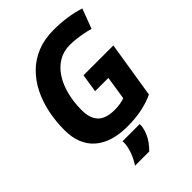

<svg xmlns="http://www.w3.org/2000/svg" viewBox="-261 -825 1146 1146"><g transform="rotate(-45 312.0 -251.5)"><path d="M316 10Q250 10 198 -6Q146 -22 109.5 -53.5Q73 -85 54 -132Q35 -179 35 -241Q35 -315 49.5 -384.5Q64 -454 93.5 -513Q123 -572 168 -616.5Q213 -661 274 -685.5Q335 -710 411 -710Q469 -710 522 -702.5Q575 -695 624 -679L577 -554Q552 -561 527 -566Q502 -571 474.5 -574.5Q447 -578 416 -578Q363 -578 321 -552.5Q279 -527 250.5 -482.5Q222 -438 207 -379Q192 -320 192 -252Q192 -215 201.5 -188.5Q211 -162 229 -145.5Q247 -129 273 -121.5Q299 -114 332 -114Q359 -114 381.5 -118Q404 -122 418 -128L441 -276H329L347 -392H599L542 -35Q502 -15 445 -2.5Q388 10 316 10ZM233 51H378Q378 56 378 60.5Q378 65 378 70Q374 97 363.5 121.5Q353 146 337.5 167Q322 188 303 207H183Q204 175 216.5 143Q229 111 233 79Q234 72 234 64.5Q234 57 233 51Z"/></g></svg>

Font: Georama ExtraCondensed Thin
Style: Bold Italic
Weight: 700
Italic angle: -9°
Version: Version 1.001